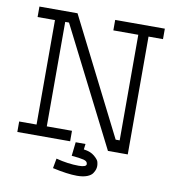

<svg xmlns="http://www.w3.org/2000/svg" viewBox="-79 -619 743 829"><g transform="rotate(10 293.0 -204.5)"><path d="M27.3 -549.8H194.3L451.2 -41H468.8V-503.9H359.4V-549.8H577.1V-503.9H513.7V12.7H426.8L165 -503.9H148.4V-45.9H258.8V0H27.3V-45.9H103.5V-503.9H27.3ZM326.2 0 323.2 24.4Q353.5 28.3 370.6 43Q387.7 57.6 390.1 67.4Q392.6 77.1 392.6 85Q392.6 91.8 390.6 99.1Q388.7 106.4 381.8 117.2Q375 127.9 357.4 134.8Q339.8 141.6 313.5 141.6Q271.5 141.6 206.1 127L213.9 84Q266.6 97.7 313.5 97.7Q346.7 97.7 346.7 85Q346.7 72.3 329.6 67.9Q312.5 63.5 276.4 60.5L283.2 0Z"/></g></svg>

Font: Thabit
Style: Regular
Weight: 500
Designer: Regenerated by Nadim Shaikli
Foundry: MAK Alagha
Version: 0.01